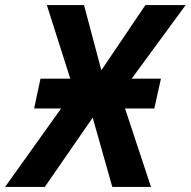

<svg xmlns="http://www.w3.org/2000/svg" viewBox="-74 -734 749 754"><path d="M166 -308H60L85 -425H202L110 -714H256L324 -458L497 -714H655L443 -425H558L532 -308H417L519 0H367L290 -272L102 0H-54Z"/></svg>

Font: Noto Sans Display
Style: Bold Italic
Weight: 700
Italic angle: -12°
Designer: Monotype Design team
Foundry: Monotype Imaging Inc.
Version: Version 1.000